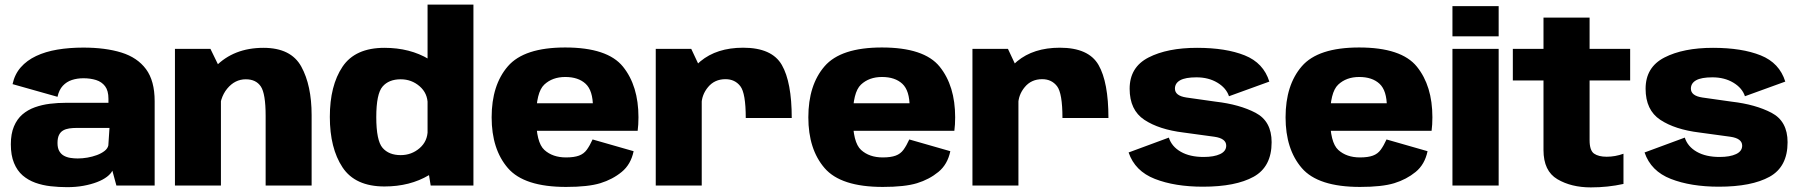

<svg xmlns="http://www.w3.org/2000/svg" viewBox="-20 -805 7811 833"><path d="M271.5 7Q309.5 7 342.2 1Q375 -5 401 -15Q427 -25 444 -38Q461 -51 467.5 -64.5L485 0H651V-366Q651 -454.5 613.5 -505Q576 -555.5 506.8 -577Q437.5 -598.5 341.5 -598.5Q281 -598.5 229 -589.8Q177 -581 136.8 -562Q96.5 -543 70 -512.8Q43.5 -482.5 34.5 -440L229.5 -385Q236 -415 252.5 -432.8Q269 -450.5 292 -458Q315 -465.5 342 -465.5Q372 -465.5 396.8 -457.8Q421.5 -450 436 -430.8Q450.5 -411.5 450.5 -376.5V-359H266.5Q231 -359 196.5 -354.8Q162 -350.5 131.2 -339.5Q100.5 -328.5 77.2 -308.5Q54 -288.5 40.5 -256.5Q27 -224.5 27 -179Q27 -131 40.8 -97.8Q54.5 -64.5 78.2 -44Q102 -23.5 133.2 -12.2Q164.5 -1 200 3Q235.5 7 271.5 7ZM317 -117.5Q301 -117.5 285.2 -120Q269.5 -122.5 257 -129.5Q244.5 -136.5 237 -149.8Q229.5 -163 229.5 -184.5Q229.5 -206 235.8 -219Q242 -232 253.5 -238.8Q265 -245.5 280.5 -247.8Q296 -250 313.5 -250H455L450 -174Q447 -160.5 433.5 -150Q420 -139.5 400.5 -132.2Q381 -125 359.2 -121.2Q337.5 -117.5 317 -117.5Z M739 0H938.5V-499.5L893 -593H739ZM1132.5 0H1332V-305.5Q1332 -434.5 1287.2 -516Q1242.5 -597.5 1123 -597.5Q994 -597.5 914.5 -515.8Q835 -434 835 -353L932 -312Q932 -379.5 965.5 -420.2Q999 -461 1046.5 -461Q1090.5 -461 1111.5 -430Q1132.5 -399 1132.5 -302Z M1848.5 0H2034V-785H1835V-84.5ZM1648 4Q1758.5 4 1841.2 -45.2Q1924 -94.5 1924 -158L1835.5 -240.5Q1835.5 -192.5 1800.5 -162.2Q1765.5 -132 1718.5 -132Q1667 -132 1639.8 -163.5Q1612.5 -195 1612.5 -297Q1612.5 -398 1639.8 -429.5Q1667 -461 1718.5 -461Q1765.5 -461 1800.5 -430.8Q1835.5 -400.5 1835.5 -353L1924 -435Q1924 -498.5 1841.2 -548Q1758.5 -597.5 1648 -597.5Q1521 -597.5 1466 -515.5Q1411 -433.5 1411 -298Q1411 -162 1466 -79Q1521 4 1648 4Z M2436 6V-122Q2377.5 -122 2341.8 -154.5Q2306 -187 2306 -296Q2306 -404.5 2341.2 -437.8Q2376.5 -471 2432.5 -471Q2489 -471 2520.8 -441.5Q2552.5 -412 2552.5 -340.5L2558.5 -357H2289V-237.5H2746.5Q2750 -263.5 2750 -296Q2750 -432.5 2682.8 -515.8Q2615.5 -599 2432 -599Q2254 -599 2183.5 -517.5Q2113 -436 2113 -296Q2113 -157.5 2183.5 -75.8Q2254 6 2436 6ZM2436 -122V6Q2531.5 6 2584.5 -10.2Q2637.5 -26.5 2677.2 -59Q2717 -91.5 2729 -149L2551 -200Q2539 -173.5 2526 -155.5Q2513 -137.5 2491.8 -129.8Q2470.5 -122 2436 -122Z M3215.5 -293H3415Q3415 -448.5 3372 -523.2Q3329 -598 3204 -598Q3090 -598 3018.8 -539Q2947.5 -480 2947.5 -392.5L3023.5 -349.5Q3023.5 -393 3052 -427.2Q3080.5 -461.5 3127.5 -461.5Q3168.5 -461.5 3192 -431Q3215.5 -400.5 3215.5 -293ZM2825 0H3024.5V-496L2979 -593H2825Z M3810 6V-122Q3751.5 -122 3715.8 -154.5Q3680 -187 3680 -296Q3680 -404.5 3715.2 -437.8Q3750.5 -471 3806.5 -471Q3863 -471 3894.8 -441.5Q3926.5 -412 3926.5 -340.5L3932.5 -357H3663V-237.5H4120.5Q4124 -263.5 4124 -296Q4124 -432.5 4056.8 -515.8Q3989.5 -599 3806 -599Q3628 -599 3557.5 -517.5Q3487 -436 3487 -296Q3487 -157.5 3557.5 -75.8Q3628 6 3810 6ZM3810 -122V6Q3905.5 6 3958.5 -10.2Q4011.5 -26.5 4051.2 -59Q4091 -91.5 4103 -149L3925 -200Q3913 -173.5 3900 -155.5Q3887 -137.5 3865.8 -129.8Q3844.5 -122 3810 -122Z M4589.5 -293H4789Q4789 -448.5 4746 -523.2Q4703 -598 4578 -598Q4464 -598 4392.8 -539Q4321.5 -480 4321.5 -392.5L4397.5 -349.5Q4397.5 -393 4426 -427.2Q4454.5 -461.5 4501.5 -461.5Q4542.5 -461.5 4566 -431Q4589.5 -400.5 4589.5 -293ZM4199 0H4398.5V-496L4353 -593H4199Z M5199 5Q5341 5 5419 -38.2Q5497 -81.5 5497 -188Q5497 -279 5427.5 -315.5Q5358 -352 5254 -364Q5176.5 -374.5 5127 -382Q5077.5 -389.5 5077.5 -420.5Q5077.5 -444 5100.2 -456.8Q5123 -469.5 5171 -469.5Q5223 -469.5 5261.5 -446.5Q5300 -423.5 5312 -387.5L5487 -451Q5462 -532 5380.2 -564.8Q5298.5 -597.5 5173.5 -597.5Q5044.5 -597.5 4962.8 -555.5Q4881 -513.5 4881 -420Q4881 -327.5 4944.8 -285.2Q5008.5 -243 5115 -230Q5196.5 -219 5248.2 -211.8Q5300 -204.5 5300 -173Q5300 -149 5273.5 -136.5Q5247 -124 5202 -124Q5142.5 -124 5103 -146.5Q5063.5 -169 5051 -208L4876.5 -143.5Q4904 -62.5 4990.5 -28.8Q5077 5 5199 5Z M5880.5 6V-122Q5822 -122 5786.2 -154.5Q5750.5 -187 5750.5 -296Q5750.5 -404.5 5785.8 -437.8Q5821 -471 5877 -471Q5933.5 -471 5965.2 -441.5Q5997 -412 5997 -340.5L6003 -357H5733.5V-237.5H6191Q6194.5 -263.5 6194.5 -296Q6194.5 -432.5 6127.2 -515.8Q6060 -599 5876.5 -599Q5698.5 -599 5628 -517.5Q5557.5 -436 5557.5 -296Q5557.5 -157.5 5628 -75.8Q5698.5 6 5880.5 6ZM5880.5 -122V6Q5976 6 6029 -10.2Q6082 -26.5 6121.8 -59Q6161.5 -91.5 6173.5 -149L5995.5 -200Q5983.5 -173.5 5970.5 -155.5Q5957.5 -137.5 5936.2 -129.8Q5915 -122 5880.5 -122Z M6281.5 0H6482V-593H6281.5ZM6281.5 -778.5V-647.5H6482V-778.5Z M6882 8Q6956 8 7023.5 -7V-138Q6987.5 -125 6950.5 -125Q6915.5 -125 6896 -138.5Q6876.5 -152 6876.5 -197V-456H7052.5V-593H6876.5V-728.5H6676.5V-593H6543.5V-456H6676.5V-154Q6676.5 -63 6736.8 -27.5Q6797 8 6882 8Z M7437.5 5Q7579.5 5 7657.5 -38.2Q7735.5 -81.5 7735.5 -188Q7735.5 -279 7666 -315.5Q7596.5 -352 7492.5 -364Q7415 -374.5 7365.5 -382Q7316 -389.5 7316 -420.5Q7316 -444 7338.8 -456.8Q7361.5 -469.5 7409.5 -469.5Q7461.5 -469.5 7500 -446.5Q7538.5 -423.5 7550.5 -387.5L7725.5 -451Q7700.5 -532 7618.8 -564.8Q7537 -597.5 7412 -597.5Q7283 -597.5 7201.2 -555.5Q7119.5 -513.5 7119.5 -420Q7119.5 -327.5 7183.2 -285.2Q7247 -243 7353.5 -230Q7435 -219 7486.8 -211.8Q7538.5 -204.5 7538.5 -173Q7538.5 -149 7512 -136.5Q7485.5 -124 7440.5 -124Q7381 -124 7341.5 -146.5Q7302 -169 7289.5 -208L7115 -143.5Q7142.5 -62.5 7229 -28.8Q7315.5 5 7437.5 5Z"/></svg>

Font: Anybody UltraCondensed Thin ExtraBold
Style: Regular
Weight: 800
Version: Version 1.111